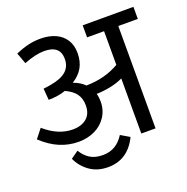

<svg xmlns="http://www.w3.org/2000/svg" viewBox="-133 -747 947 971"><g transform="rotate(-20 340.0 -262.0)"><path d="M683.6 -551.3H578.6V-0.5H502V-296.9Q470.2 -281.7 431.6 -274.2Q393.1 -266.6 358.9 -266.1Q364.3 -246.1 364.3 -224.6Q364.3 -177.7 341.1 -142.3Q317.9 -106.9 278.6 -88.1Q239.3 -69.3 191.4 -69.3Q138.7 -69.3 90.3 -89.6Q42 -109.9 -4.4 -153.3L33.7 -201.7Q106.9 -138.2 184.6 -138.2Q231.4 -138.2 259.3 -161.9Q287.1 -185.5 287.1 -230.5Q287.1 -267.1 269.5 -292Q252 -316.9 212.4 -335.4Q169.9 -320.8 120.1 -320.8L115.2 -382.8Q128.9 -383.8 154.3 -388.2Q213.4 -398.4 240.5 -422.9Q267.6 -447.3 267.6 -487.8Q267.6 -560.5 182.6 -560.5Q135.7 -560.5 72.8 -535.6L50.8 -595.2Q85.9 -610.4 118.4 -618.2Q150.9 -626 185.5 -626Q231.9 -626 266.4 -610.4Q300.8 -594.7 319.6 -565.2Q338.4 -535.6 338.4 -494.1Q338.4 -448.7 320.1 -416.3Q301.8 -383.8 264.2 -360.4Q301.8 -346.7 324.7 -323.7Q424.3 -324.7 502 -370.1V-551.3H410.6V-616.2H683.6ZM397.5 -30.8 444.8 -2.9Q420.4 48.3 380.9 75.2Q341.3 102.1 287.6 102.1Q229.5 102.1 188.7 72.8Q147.9 43.5 128.4 -0.5L168.9 -29.3Q187 1 214.1 18.3Q241.2 35.6 283.7 35.6Q356 35.6 397.5 -30.8Z"/></g></svg>

Font: Varta
Style: Regular
Weight: 400
Designer: Joana Correia, Viktoriya Grabowska, Eben Sorkin
Foundry: Sorkin Type
Version: Version 1.002; ttfautohint (v1.3) -l 8 -r 24 -G 200 -x 12 -H